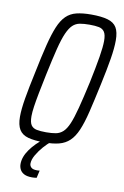

<svg xmlns="http://www.w3.org/2000/svg" viewBox="-97 -752 651 1008"><g transform="rotate(10 228.0 -248.0)"><path d="M180 8Q126 8 93 -1Q60 -10 45 -34.5Q30 -59 30 -103Q30 -143 40 -202Q50 -261 68 -344Q86 -433 101.5 -495Q117 -557 133.5 -596.5Q150 -636 172.5 -658Q195 -680 227.5 -688Q260 -696 306 -696Q360 -696 393.5 -686.5Q427 -677 441.5 -653Q456 -629 456 -584Q456 -544 446.5 -485.5Q437 -427 419 -344Q400 -255 385 -193Q370 -131 353 -91.5Q336 -52 313 -30.5Q290 -9 258 -0.5Q226 8 180 8ZM179 -46Q209 -46 230.5 -50Q252 -54 268.5 -69Q285 -84 298.5 -115.5Q312 -147 326.5 -202.5Q341 -258 360 -344Q378 -430 387 -485Q396 -540 396 -571Q396 -604 386 -619Q376 -634 356.5 -638Q337 -642 306 -642Q276 -642 254.5 -638Q233 -634 217 -619Q201 -604 187 -572.5Q173 -541 159 -485.5Q145 -430 127 -344Q115 -287 106.5 -243Q98 -199 93.5 -168Q89 -137 89 -116Q89 -83 99 -68.5Q109 -54 129 -50Q149 -46 179 -46ZM148 200Q121 200 105.5 192Q90 184 83 170.5Q76 157 76 141Q76 103 104.5 63Q133 23 178 -10L214 0Q196 13 176 36Q156 59 141.5 84Q127 109 127 130Q127 142 136 150.5Q145 159 166 159Q169 159 171.5 159Q174 159 181 158L172 198Q166 199 159 199.5Q152 200 148 200Z"/></g></svg>

Font: Saira Condensed Light
Style: Italic
Weight: 300
Width: 3
Italic angle: -12°
Designer: Hector Gatti with collaboration of the Omnibus-Type team
Foundry: Omnibus-Type
Version: Version 1.101